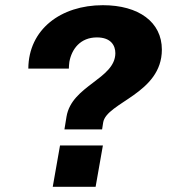

<svg xmlns="http://www.w3.org/2000/svg" viewBox="-20 -719 652 739"><path d="M228 -221H373L377 -247C389 -325 603 -358 603 -528C603 -634 514 -699 376 -699C214 -699 90 -606 89 -455H245C245 -463 246 -472 247 -481C256 -530 289 -575 353 -575C407 -575 424 -544 424 -514C423 -415 256 -390 236 -270ZM183 0H348L376 -159H211Z"/></svg>

Font: Archivo ExtraBold
Style: Italic
Weight: 800
Italic angle: -10°
Designer: Hector Gatti
Foundry: Omnibus-Type
Version: Version 2.001